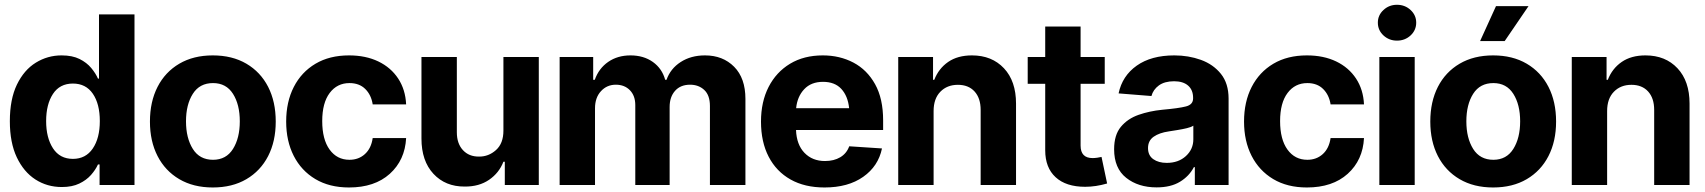

<svg xmlns="http://www.w3.org/2000/svg" viewBox="-20 -789 7271 819"><path d="M243.7 8.8Q181.2 8.8 131.1 -23.4Q81.1 -55.7 51.5 -118.2Q22 -180.7 22 -272Q22 -365.7 52.2 -428.2Q82.5 -490.7 132.8 -521.7Q183.1 -552.7 242.7 -552.7Q288.6 -552.7 319.3 -537.4Q350.1 -522 369.1 -499Q388.2 -476.1 397.9 -453.6H402.3V-727.5H553.7V0H404.8V-87.4H397.9Q387.7 -64.9 368.2 -42.7Q348.6 -20.5 318.1 -5.9Q287.6 8.8 243.7 8.8ZM291 -111.3Q345.7 -111.3 375.7 -155.5Q405.8 -199.7 405.8 -272.5Q405.8 -345.7 376 -389.2Q346.2 -432.6 291 -432.6Q234.9 -432.6 205.8 -388.2Q176.8 -343.8 176.8 -272.5Q176.8 -201.2 206.1 -156.2Q235.4 -111.3 291 -111.3Z M887.7 10.7Q805.2 10.7 744.9 -24.7Q684.6 -60.1 652.1 -123.3Q619.6 -186.5 619.6 -270.5Q619.6 -355 652.1 -418.5Q684.6 -481.9 744.9 -517.3Q805.2 -552.7 887.7 -552.7Q970.7 -552.7 1031 -517.3Q1091.3 -481.9 1123.8 -418.5Q1156.2 -355 1156.2 -270.5Q1156.2 -186.5 1123.8 -123.3Q1091.3 -60.1 1031 -24.7Q970.7 10.7 887.7 10.7ZM888.7 -107.4Q944.8 -107.4 973.9 -153.8Q1002.9 -200.2 1002.9 -271.5Q1002.9 -342.8 973.9 -388.7Q944.8 -434.6 888.7 -434.6Q831.5 -434.6 802.5 -388.7Q773.4 -342.8 773.4 -271.5Q773.4 -200.2 802.5 -153.8Q831.5 -107.4 888.7 -107.4Z M1468.8 10.7Q1385.3 10.7 1325.2 -25.1Q1265.1 -61 1232.9 -124.3Q1200.7 -187.5 1200.7 -270.5Q1200.7 -354.5 1233.2 -418Q1265.6 -481.4 1325.7 -517.1Q1385.7 -552.7 1468.8 -552.7Q1540 -552.7 1593.8 -526.9Q1647.5 -501 1678.5 -453.9Q1709.5 -406.7 1712.4 -343.8H1569.8Q1563.5 -384.3 1538.1 -409.4Q1512.7 -434.6 1470.7 -434.6Q1418 -434.6 1386.2 -392.3Q1354.5 -350.1 1354.5 -272.5Q1354.5 -194.3 1386 -150.9Q1417.5 -107.4 1470.7 -107.4Q1509.8 -107.4 1536.6 -131.8Q1563.5 -156.2 1569.8 -200.2H1712.4Q1707.5 -106 1642.8 -47.6Q1578.1 10.7 1468.8 10.7Z M2127.4 -231.9V-545.9H2278.3V0H2133.3V-99.1H2127.4Q2108.9 -51.3 2066.2 -22Q2023.4 7.3 1962.4 6.8Q1879.9 7.3 1828.9 -47.6Q1777.8 -102.5 1777.8 -198.2V-545.9H1928.7V-224.6Q1928.7 -176.8 1954.6 -148.7Q1980.5 -120.6 2023.4 -121.1Q2064 -120.6 2095.7 -148.9Q2127.4 -177.2 2127.4 -231.9Z M2367.2 0V-545.9H2510.3V-448.7H2517.1Q2534.2 -497.1 2574.2 -524.9Q2614.3 -552.7 2669.4 -552.7Q2725.6 -552.7 2764.9 -524.7Q2804.2 -496.6 2817.4 -448.7H2823.2Q2839.8 -496.1 2883.5 -524.4Q2927.2 -552.7 2987.3 -552.7Q3063.5 -552.7 3111.6 -504.2Q3159.7 -455.6 3159.7 -367.2V0H3008.3V-336.9Q3008.3 -382.8 2984.1 -405.3Q2960 -427.7 2923.8 -427.7Q2882.8 -427.7 2859.6 -401.6Q2836.4 -375.5 2836.4 -333V0H2689.9V-340.8Q2689.9 -380.4 2667 -404.1Q2644 -427.7 2606.9 -427.7Q2568.8 -427.7 2543.5 -400.1Q2518.1 -372.6 2518.1 -327.1V0Z M3497.1 10.7Q3412.6 10.7 3352.1 -23.4Q3291.5 -57.6 3258.8 -120.6Q3226.1 -183.6 3226.1 -270.5Q3226.1 -354.5 3258.5 -418Q3291 -481.4 3350.1 -517.1Q3409.2 -552.7 3489.7 -552.7Q3562 -552.7 3620.4 -522Q3678.7 -491.2 3712.9 -429.7Q3747.1 -368.2 3747.1 -275.4V-234.4H3375.5Q3377.9 -171.9 3411.6 -137Q3445.3 -102.1 3499 -102.1Q3537.1 -102.1 3564.2 -118.2Q3591.3 -134.3 3602.5 -165L3742.2 -155.8Q3726.6 -80.1 3662.1 -34.7Q3597.7 10.7 3497.1 10.7ZM3490.7 -439.9Q3439.9 -439.9 3410.4 -408.4Q3380.9 -377 3376 -327.6H3602.1Q3596.7 -379.4 3568.8 -409.7Q3541 -439.9 3490.7 -439.9Z M3962.4 -315.4V0H3811.5V-545.9H3960V-448.7H3965.3Q3983.9 -496.6 4024.4 -524.7Q4064.9 -552.7 4126 -552.7Q4210.9 -552.7 4262.5 -497.8Q4314 -442.9 4314 -347.2V0H4163.1V-320.3Q4163.1 -370.1 4137.2 -398.7Q4111.3 -427.2 4065.9 -427.2Q4020 -427.2 3991.2 -397.7Q3962.4 -368.2 3962.4 -315.4Z M4692.4 -545.9V-431.6H4589.4V-168Q4589.4 -114.7 4640.6 -114.7Q4649.4 -114.7 4660.2 -116.2Q4670.9 -117.7 4678.7 -119.6L4702.6 -6.3Q4653.8 7.8 4608.9 7.8Q4527.3 7.8 4482.9 -33Q4438.5 -73.7 4438.5 -147.9V-431.6H4363.8V-545.9H4438.5V-675.8H4589.4V-545.9Z M4913.6 10.3Q4835.4 10.3 4783.9 -30.5Q4732.4 -71.3 4732.4 -152.3Q4732.4 -213.4 4761.2 -248Q4790 -282.7 4836.7 -299.1Q4883.3 -315.4 4937.5 -320.8Q5008.3 -327.1 5038.8 -335Q5069.3 -342.8 5069.3 -369.1V-371.6Q5069.3 -405.3 5048.1 -423.8Q5026.9 -442.4 4988.3 -442.4Q4947.8 -442.4 4923.3 -424.6Q4898.9 -406.7 4891.6 -379.4L4751.5 -390.6Q4767.1 -465.3 4828.9 -509Q4890.6 -552.7 4989.3 -552.7Q5049.8 -552.7 5102.5 -533.7Q5155.3 -514.6 5188 -473.9Q5220.7 -433.1 5220.7 -368.2V0H5076.7V-76.2H5072.8Q5052.7 -37.6 5013.4 -13.7Q4974.1 10.3 4913.6 10.3ZM4957 -94.2Q5006.8 -94.2 5038.6 -123.3Q5070.3 -152.3 5070.3 -194.8V-252.9Q5061 -246.6 5042.5 -242.2Q5023.9 -237.8 5002.9 -234.4Q4981.9 -231 4965.8 -228.5Q4925.3 -222.7 4901.1 -205.8Q4877 -189 4877 -157.2Q4877 -126 4899.4 -110.1Q4921.9 -94.2 4957 -94.2Z M5554.7 10.7Q5471.2 10.7 5411.1 -25.1Q5351.1 -61 5318.8 -124.3Q5286.6 -187.5 5286.6 -270.5Q5286.6 -354.5 5319.1 -418Q5351.6 -481.4 5411.6 -517.1Q5471.7 -552.7 5554.7 -552.7Q5626 -552.7 5679.7 -526.9Q5733.4 -501 5764.4 -453.9Q5795.4 -406.7 5798.3 -343.8H5655.8Q5649.4 -384.3 5624 -409.4Q5598.6 -434.6 5556.6 -434.6Q5503.9 -434.6 5472.2 -392.3Q5440.4 -350.1 5440.4 -272.5Q5440.4 -194.3 5471.9 -150.9Q5503.4 -107.4 5556.6 -107.4Q5595.7 -107.4 5622.6 -131.8Q5649.4 -156.2 5655.8 -200.2H5798.3Q5793.5 -106 5728.8 -47.6Q5664.1 10.7 5554.7 10.7Z M5863.8 0V-545.9H6014.6V0ZM5939 -615.7Q5905.3 -615.7 5881.3 -637.9Q5857.4 -660.2 5857.4 -692.4Q5857.4 -724.1 5881.3 -746.3Q5905.3 -768.6 5939 -768.6Q5973.1 -768.6 5997.1 -746.3Q6021 -724.1 6021 -692.4Q6021 -660.2 5997.1 -637.9Q5973.1 -615.7 5939 -615.7Z M6349.1 10.7Q6266.6 10.7 6206.3 -24.7Q6146 -60.1 6113.5 -123.3Q6081.1 -186.5 6081.1 -270.5Q6081.1 -355 6113.5 -418.5Q6146 -481.9 6206.3 -517.3Q6266.6 -552.7 6349.1 -552.7Q6432.1 -552.7 6492.4 -517.3Q6552.7 -481.9 6585.2 -418.5Q6617.7 -355 6617.7 -270.5Q6617.7 -186.5 6585.2 -123.3Q6552.7 -60.1 6492.4 -24.7Q6432.1 10.7 6349.1 10.7ZM6350.1 -107.4Q6406.2 -107.4 6435.3 -153.8Q6464.4 -200.2 6464.4 -271.5Q6464.4 -342.8 6435.3 -388.7Q6406.2 -434.6 6350.1 -434.6Q6293 -434.6 6263.9 -388.7Q6234.9 -342.8 6234.9 -271.5Q6234.9 -200.2 6263.9 -153.8Q6293 -107.4 6350.1 -107.4ZM6293.5 -613.8 6361.3 -762.7H6500L6398.4 -613.8Z M6835.4 -315.4V0H6684.6V-545.9H6833V-448.7H6838.4Q6856.9 -496.6 6897.5 -524.7Q6938 -552.7 6999 -552.7Q7084 -552.7 7135.5 -497.8Q7187 -442.9 7187 -347.2V0H7036.1V-320.3Q7036.1 -370.1 7010.3 -398.7Q6984.4 -427.2 6939 -427.2Q6893.1 -427.2 6864.3 -397.7Q6835.4 -368.2 6835.4 -315.4Z"/></svg>

Font: Inter Tight
Style: Bold
Weight: 700
Designer: Rasmus Andersson
Foundry: rsms
Version: Version 3.004; ttfautohint (v1.8.4.7-5d5b)